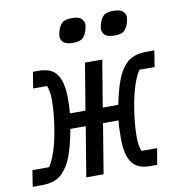

<svg xmlns="http://www.w3.org/2000/svg" viewBox="-110 -800 816 875"><g transform="rotate(-10 298.0 -363.0)"><path d="M-17 -75H60Q76 -98 90 -139.5Q104 -181 114 -242Q120 -279 123 -313Q126 -347 126 -375Q126 -417 115 -441H51L63 -516H89Q115 -516 135.5 -509Q156 -502 170 -485Q184 -468 191.5 -439.5Q199 -411 199 -369Q199 -349 198.5 -333Q198 -317 196 -300H268L304 -516H384L348 -300H420Q434 -369 450 -411.5Q466 -454 491 -480Q524 -516 588 -516H625L613 -441H543Q527 -418 513 -376.5Q499 -335 489 -274Q483 -237 480 -203Q477 -169 477 -141Q477 -99 488 -75H560L547 0H514Q488 0 468 -7Q448 -14 434 -31Q420 -48 412.5 -76.5Q405 -105 405 -147Q405 -173 406 -196Q407 -219 409 -230H337L299 0H219L257 -230H186Q178 -188 170 -157.5Q162 -127 153.5 -104.5Q145 -82 134.5 -65.5Q124 -49 112 -36Q79 0 15 0H-29ZM267 -614Q235 -614 222.5 -625.5Q210 -637 210 -653Q210 -663 215 -680Q221 -700 233.5 -713Q246 -726 279 -726Q311 -726 323.5 -714.5Q336 -703 336 -687Q336 -677 331 -660Q325 -640 312.5 -627Q300 -614 267 -614ZM459 -614Q427 -614 414.5 -625.5Q402 -637 402 -653Q402 -663 407 -680Q413 -700 425.5 -713Q438 -726 471 -726Q503 -726 515.5 -714.5Q528 -703 528 -687Q528 -677 523 -660Q517 -640 504.5 -627Q492 -614 459 -614Z"/></g></svg>

Font: IBM Plex Mono Text
Style: Italic
Weight: 450
Italic angle: -9°
Monospace: yes
Designer: Mike Abbink, Paul van der Laan, Pieter van Rosmalen
Foundry: Bold Monday
Version: Version 2.1